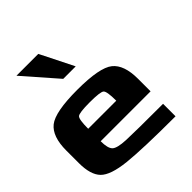

<svg xmlns="http://www.w3.org/2000/svg" viewBox="-258 -1180 1360 1360"><g transform="rotate(-45 422.0 -500.0)"><path d="M500 -375Q500 -468.8 482.4 -484.4Q464.8 -500 359.4 -500Q253.9 -500 236.3 -484.4Q218.8 -468.8 218.8 -375ZM0 -250V-375Q0 -515.6 68.4 -570.3Q136.7 -625 359.4 -625Q582 -625 650.4 -570.3Q718.8 -515.6 718.8 -375V-250H218.8Q218.8 -179.7 242.2 -156.2Q265.6 -132.8 351.6 -128.9Q437.5 -125 718.8 -125V0Q390.6 0 245.1 -15.6Q99.6 -31.2 49.8 -82Q0 -132.8 0 -250ZM343.8 -1000 468.8 -750H343.8L125 -1000Z"/></g></svg>

Font: CraftyPE
Style: Regular
Weight: 400
Designer: Erek Butcher
Foundry: Haunted Coop
Version: Version 0.018;April 4, 2024;FontCreator 15.0.0.2962 64-bit